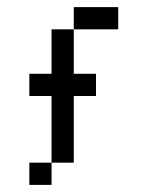

<svg xmlns="http://www.w3.org/2000/svg" viewBox="-20 -395 415 540"><path d="M187.5 -375V-312.5H312.5V-375ZM187.5 -312.5H125V-187.5H62.5V-125H125V62.5H187.5V-125H250V-187.5H187.5ZM125 62.5H62.5V125H125Z"/></svg>

Font: Medodica
Style: Regular
Weight: 400
Version: Version 001.000